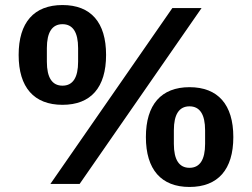

<svg xmlns="http://www.w3.org/2000/svg" viewBox="-20 -730 1000 762"><path d="M180 0 664 -698H780L296 0ZM228 -314C115 -314 54 -383 54 -512C54 -641 115 -710 228 -710C341 -710 401 -641 401 -512C401 -383 341 -314 228 -314ZM228 -390C269 -390 290 -422 290 -485V-539C290 -602 269 -634 228 -634C187 -634 166 -602 166 -539V-485C166 -422 187 -390 228 -390ZM732 12C620 12 559 -57 559 -186C559 -315 620 -384 732 -384C845 -384 906 -315 906 -186C906 -57 845 12 732 12ZM732 -64C773 -64 794 -96 794 -159V-213C794 -276 773 -308 732 -308C691 -308 670 -276 670 -213V-159C670 -96 691 -64 732 -64Z"/></svg>

Font: Plexus Sans SemiBold
Style: Regular
Weight: 600
Version: Version 2.001;PS 002.001;hotconv 1.0.70;makeotf.lib2.5.58329